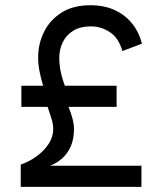

<svg xmlns="http://www.w3.org/2000/svg" viewBox="-20 -730 633 750"><path d="M532.5 0H61V-87Q96 -99.5 124.8 -120.8Q153.5 -142 170.8 -169.2Q188 -196.5 188 -227Q188 -241.5 183.5 -258.5Q182.5 -263 178 -276.5Q173.5 -290 166 -312.5H63.5V-395H148.5Q139 -426.5 134 -453.2Q129 -480 129 -505.5Q129 -559.5 152.2 -606Q175.5 -652.5 220.8 -681Q266 -709.5 333 -709.5Q388 -709.5 429 -690.2Q470 -671 496.8 -637.2Q523.5 -603.5 534.5 -559.5L458 -530.5Q444 -581 409.8 -604Q375.5 -627 334.5 -627Q294.5 -627 267 -610.5Q239.5 -594 225.5 -565.8Q211.5 -537.5 211.5 -503.5Q211.5 -452.5 233.5 -395H435.5V-312.5H247.5Q269 -261 269 -226.5Q269 -187.5 256.8 -159.2Q244.5 -131 223.5 -112Q202.5 -93 175.5 -82.5H532.5Z"/></svg>

Font: Acari Sans Neue SemiBold
Style: Regular
Weight: 600
Designer: Alfredo Marco Pradil (font), Cristiano Sobral (main changes)
Foundry: Hanken Design Co. (font), Cristiano Sobral (main changes)
Version: Version 2.459;March 19, 2022;FontCreator 14.0.0.2808 64-bit;